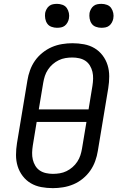

<svg xmlns="http://www.w3.org/2000/svg" viewBox="-20 -967 640 995"><path d="M254 8Q223 8 193.5 2.5Q164 -3 139.5 -17.5Q115 -32 97.5 -55Q80 -78 71.5 -105.5Q63 -133 63 -163.5Q63 -194 68 -225L122 -550Q126 -576 135.5 -602.5Q145 -629 161 -652Q177 -675 200 -693.5Q223 -712 248.5 -723Q274 -734 301.5 -738.5Q329 -743 355 -743Q386 -743 415.5 -737.5Q445 -732 469.5 -717.5Q494 -703 511.5 -680Q529 -657 537.5 -629.5Q546 -602 546 -571.5Q546 -541 541 -510L487 -185Q483 -159 473.5 -132.5Q464 -106 448 -83Q432 -60 409.5 -41.5Q387 -23 361 -12Q335 -1 307.5 3.5Q280 8 254 8ZM181 -400H439L459 -522Q462 -541 462.5 -559.5Q463 -578 459 -595Q455 -612 446 -627Q437 -642 423 -651.5Q409 -661 391 -665Q373 -669 355 -669Q337 -669 319 -666Q301 -663 284.5 -655Q268 -647 253.5 -634.5Q239 -622 228.5 -606Q218 -590 212.5 -573Q207 -556 204 -538ZM254 -66Q272 -66 290 -69Q308 -72 324.5 -80Q341 -88 355.5 -100.5Q370 -113 380.5 -129Q391 -145 396.5 -162Q402 -179 405 -197L428 -335H170L150 -213Q147 -194 146.5 -175.5Q146 -157 150 -140Q154 -123 163 -108Q172 -93 186 -83.5Q200 -74 218 -70Q236 -66 254 -66ZM505 -823Q491 -823 477 -828Q463 -833 455 -844.5Q447 -856 444.5 -870.5Q442 -885 444 -900Q446 -910 451.5 -920Q457 -930 465.5 -936.5Q474 -943 484.5 -945Q495 -947 506 -947Q520 -947 534 -942Q548 -937 556 -925.5Q564 -914 567 -899.5Q570 -885 567 -870Q565 -860 559.5 -850Q554 -840 545.5 -833.5Q537 -827 526.5 -825Q516 -823 505 -823ZM275 -823Q261 -823 247 -828Q233 -833 225 -844.5Q217 -856 214.5 -870.5Q212 -885 214 -900Q216 -910 221.5 -920Q227 -930 235.5 -936.5Q244 -943 254.5 -945Q265 -947 276 -947Q290 -947 304 -942Q318 -937 326 -925.5Q334 -914 337 -899.5Q340 -885 337 -870Q335 -860 329.5 -850Q324 -840 315.5 -833.5Q307 -827 296.5 -825Q286 -823 275 -823Z"/></svg>

Font: Iosevka HT Extended
Style: Italic
Weight: 400
Width: 7
Italic angle: -9°
Monospace: yes
Designer: Belleve Invis
Foundry: Belleve Invis
Version: Version 32.3.0; ttfautohint (v1.8.4)